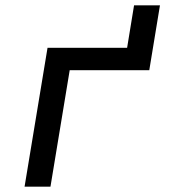

<svg xmlns="http://www.w3.org/2000/svg" viewBox="-20 -699 640 719"><path d="M72 0 158 -520H456L482 -679H579L539 -436H241L169 0Z"/></svg>

Font: Iosevka Aile Medium Oblique
Style: Regular
Weight: 500
Italic angle: -9°
Designer: Belleve Invis
Foundry: Belleve Invis
Version: Version 31.1.0; ttfautohint (v1.8.4)